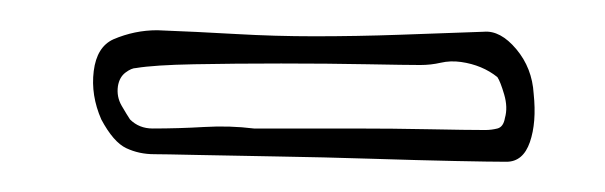

<svg xmlns="http://www.w3.org/2000/svg" viewBox="-20 -346 400 127"><path d="M333 -284Q335 -265 330.5 -252Q326 -239 315 -239Q305 -239 281 -239.5Q257 -240 225.5 -241Q194 -242 163.5 -242.5Q133 -243 110.5 -243.5Q88 -244 82 -244Q72 -244 63.5 -248Q55 -252 47 -267Q40 -283 42 -299Q44 -315 55 -320Q69 -326 84 -326Q110 -325 136 -323.5Q162 -322 188 -322Q216 -322 244 -323Q272 -324 300 -325Q311 -326 321.5 -313.5Q332 -301 333 -284ZM314 -268Q316 -275 313.5 -283.5Q311 -292 309 -295Q299 -303 285 -305Q278 -306 271.5 -304.5Q265 -303 258 -303Q249 -303 223 -303.5Q197 -304 166 -304Q135 -304 108.5 -303.5Q82 -303 70 -301Q67 -301 63 -298Q59 -295 58 -289Q57 -282 60.5 -276Q64 -270 66 -267Q72 -261 81 -261Q98 -261 115 -262Q132 -263 148 -261Q149 -261 168 -261Q187 -261 213.5 -261Q240 -261 264.5 -260.5Q289 -260 301 -260Q305 -260 309 -261Q313 -262 314 -268Z"/></svg>

Font: Shizuru
Style: Regular
Weight: 400
Version: Version 1.000